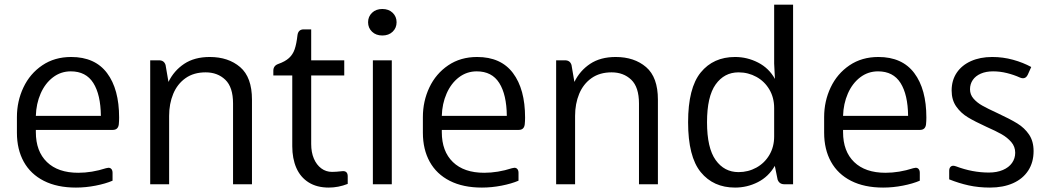

<svg xmlns="http://www.w3.org/2000/svg" viewBox="-20 -808 4599 842"><path d="M502.4 -292.5Q502.4 -276.9 501 -262.7Q498 -238.3 474.6 -238.3H422.4H137.2V-228.5Q137.2 -144.5 185.8 -97.4Q234.4 -50.3 323.2 -50.3Q382.8 -50.3 444.8 -70.3Q452.6 -72.3 455.6 -72.3Q463.9 -72.3 468.8 -66.4Q473.6 -60.5 473.6 -49.8V-15.6Q442.9 -2.4 399.4 6.1Q356 14.6 313 14.6Q230.5 14.6 172.4 -14.9Q114.3 -44.4 84.2 -98.6Q54.2 -152.8 54.2 -226.1V-294.4Q54.2 -364.3 82.8 -424.6Q111.3 -484.9 165.3 -521.5Q219.2 -558.1 292 -558.1Q396.5 -558.1 449.5 -487.5Q502.4 -417 502.4 -292.5ZM137.2 -299.8H422.4Q421.4 -393.1 389.2 -444.1Q356.9 -495.1 290.5 -495.1Q246.6 -495.1 212.2 -468.8Q177.7 -442.4 158.2 -397.7Q138.7 -353 137.2 -299.8Z M1085 -371.1V0H1002V-354Q1002 -425.8 968 -458.3Q934.1 -490.7 881.8 -490.7Q829.6 -490.7 793.7 -465.3Q757.8 -439.9 739.7 -396.5Q721.7 -353 721.7 -299.8V0H638.7V-543.5H677.7Q699.7 -543.5 706.1 -522.9L718.8 -448.7Q742.7 -498 787.8 -528.1Q833 -558.1 899.9 -558.1Q981.4 -558.1 1033.2 -513.7Q1085 -469.2 1085 -371.1Z M1484.4 -57.6Q1504.9 -57.6 1504.9 -34.7V-1.5Q1463.9 14.6 1421.9 14.6Q1369.6 14.6 1333.5 -8.1Q1297.4 -30.8 1279.5 -71.8Q1261.7 -112.8 1261.7 -167V-477.1H1178.7V-498Q1178.7 -519.5 1199.7 -527.3Q1230.5 -538.1 1247.3 -553.5Q1264.2 -568.8 1272.2 -592Q1280.3 -615.2 1284.7 -654.8Q1288.6 -679.2 1312 -679.2H1344.7V-543.5H1489.7V-477.1H1344.7V-176.3Q1344.7 -140.1 1356.4 -112.5Q1368.2 -85 1388.9 -69.6Q1409.7 -54.2 1436 -54.2Q1453.1 -54.2 1478.5 -57.1Q1480.5 -57.6 1484.4 -57.6Z M1594.2 -710.4Q1594.2 -735.4 1611.6 -752Q1628.9 -768.6 1656.7 -768.6Q1684.6 -768.6 1701.9 -752Q1719.2 -735.4 1719.2 -710.4Q1719.2 -685.5 1701.9 -668.9Q1684.6 -652.3 1656.7 -652.3Q1628.9 -652.3 1611.6 -668.9Q1594.2 -685.5 1594.2 -710.4ZM1698.2 -543.5V0H1615.2V-543.5Z M2282.7 -292.5Q2282.7 -276.9 2281.2 -262.7Q2278.3 -238.3 2254.9 -238.3H2202.6H1917.5V-228.5Q1917.5 -144.5 1966.1 -97.4Q2014.6 -50.3 2103.5 -50.3Q2163.1 -50.3 2225.1 -70.3Q2232.9 -72.3 2235.8 -72.3Q2244.1 -72.3 2249 -66.4Q2253.9 -60.5 2253.9 -49.8V-15.6Q2223.1 -2.4 2179.7 6.1Q2136.2 14.6 2093.3 14.6Q2010.7 14.6 1952.6 -14.9Q1894.5 -44.4 1864.5 -98.6Q1834.5 -152.8 1834.5 -226.1V-294.4Q1834.5 -364.3 1863 -424.6Q1891.6 -484.9 1945.6 -521.5Q1999.5 -558.1 2072.3 -558.1Q2176.8 -558.1 2229.7 -487.5Q2282.7 -417 2282.7 -292.5ZM1917.5 -299.8H2202.6Q2201.7 -393.1 2169.4 -444.1Q2137.2 -495.1 2070.8 -495.1Q2026.9 -495.1 1992.4 -468.8Q1958 -442.4 1938.5 -397.7Q1918.9 -353 1917.5 -299.8Z M2865.2 -371.1V0H2782.2V-354Q2782.2 -425.8 2748.3 -458.3Q2714.4 -490.7 2662.1 -490.7Q2609.9 -490.7 2574 -465.3Q2538.1 -439.9 2520 -396.5Q2502 -353 2502 -299.8V0H2418.9V-543.5H2458Q2480 -543.5 2486.3 -522.9L2499 -448.7Q2522.9 -498 2568.1 -528.1Q2613.3 -558.1 2680.2 -558.1Q2761.7 -558.1 2813.5 -513.7Q2865.2 -469.2 2865.2 -371.1Z M3458 -787.6V0H3419.4Q3397.5 0 3390.1 -20.5L3377.9 -80.6Q3350.6 -33.2 3303.7 -9.3Q3256.8 14.6 3203.6 14.6Q3108.4 14.6 3053 -53.2Q2997.6 -121.1 2997.6 -272Q2997.6 -422.4 3053 -490.2Q3108.4 -558.1 3203.6 -558.1Q3256.8 -558.1 3304.4 -533.7Q3352.1 -509.3 3378.4 -461.9L3375 -529.3V-787.6ZM3375 -209.5V-334Q3375 -379.9 3354 -415.5Q3333 -451.2 3297.1 -470.9Q3261.2 -490.7 3218.8 -490.7Q3156.2 -490.7 3118.4 -437.7Q3080.6 -384.8 3080.6 -272Q3080.6 -159.2 3118.4 -106.2Q3156.2 -53.2 3218.8 -53.2Q3261.2 -53.2 3297.1 -73Q3333 -92.8 3354 -128.4Q3375 -164.1 3375 -209.5Z M4042.5 -292.5Q4042.5 -276.9 4041 -262.7Q4038.1 -238.3 4014.6 -238.3H3962.4H3677.2V-228.5Q3677.2 -144.5 3725.8 -97.4Q3774.4 -50.3 3863.3 -50.3Q3922.9 -50.3 3984.9 -70.3Q3992.7 -72.3 3995.6 -72.3Q4003.9 -72.3 4008.8 -66.4Q4013.7 -60.5 4013.7 -49.8V-15.6Q3982.9 -2.4 3939.5 6.1Q3896 14.6 3853 14.6Q3770.5 14.6 3712.4 -14.9Q3654.3 -44.4 3624.3 -98.6Q3594.2 -152.8 3594.2 -226.1V-294.4Q3594.2 -364.3 3622.8 -424.6Q3651.4 -484.9 3705.3 -521.5Q3759.3 -558.1 3832 -558.1Q3936.5 -558.1 3989.5 -487.5Q4042.5 -417 4042.5 -292.5ZM3677.2 -299.8H3962.4Q3961.4 -393.1 3929.2 -444.1Q3897 -495.1 3830.6 -495.1Q3786.6 -495.1 3752.2 -468.8Q3717.8 -442.4 3698.2 -397.7Q3678.7 -353 3677.2 -299.8Z M4142.6 -21.5V-58.6Q4142.6 -69.3 4147.5 -75.2Q4152.3 -81.1 4160.6 -81.1Q4165 -81.1 4172.4 -78.6Q4244.6 -51.3 4316.4 -51.3Q4351.6 -51.3 4377.9 -62.5Q4404.3 -73.7 4418.2 -93.5Q4432.1 -113.3 4432.1 -138.2Q4432.1 -165 4414.8 -185.1Q4397.5 -205.1 4372.6 -219.2Q4347.7 -233.4 4306.6 -251.5Q4255.4 -274.9 4224.6 -293.5Q4193.8 -312 4173.6 -340.8Q4153.3 -369.6 4153.3 -411.1Q4153.3 -455.6 4175.5 -488.8Q4197.8 -522 4238 -540Q4278.3 -558.1 4331.1 -558.1Q4378.4 -558.1 4422.6 -545.9Q4466.8 -533.7 4502.4 -514.2L4487.3 -480.5Q4480 -464.8 4466.3 -464.8Q4460.4 -464.8 4453.1 -467.8Q4426.3 -480 4396 -487.5Q4365.7 -495.1 4335 -495.1Q4304.2 -495.1 4281.2 -485.1Q4258.3 -475.1 4246.1 -457.3Q4233.9 -439.5 4233.9 -416.5Q4233.9 -393.1 4249.3 -375.5Q4264.6 -357.9 4287.6 -345Q4310.5 -332 4354 -312Q4409.7 -286.1 4441.4 -266.6Q4473.1 -247.1 4492.9 -217.8Q4512.7 -188.5 4512.7 -145.5Q4512.7 -96.2 4489.3 -60.1Q4465.8 -23.9 4422.6 -4.6Q4379.4 14.6 4321.3 14.6Q4271.5 14.6 4228.3 5.1Q4185.1 -4.4 4142.6 -21.5Z"/></svg>

Font: Lycee Sans
Style: Regular
Weight: 400
Designer: Justin Alvin
Foundry: Alkove Design
Version: Version 1.030